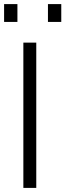

<svg xmlns="http://www.w3.org/2000/svg" viewBox="-56 -919 323 937"><path d="M121 -711V-2H58V-711ZM243 -899V-812H178V-899ZM29 -899V-812H-36V-899Z"/></svg>

Font: Fundamental  Brigade Scvhlank
Style: Regular
Weight: 100
Designer: Peter Wiegel, original typeface by Arno Drescher 1935
Foundry: Peter Wiegel
Version: Version 0.000 2012 initial release